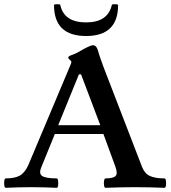

<svg xmlns="http://www.w3.org/2000/svg" viewBox="-22 -894 819 917"><path d="M6 3Q0 3 -1.5 -8Q-3 -19 -1.5 -30.5Q0 -42 6 -42Q48 -42 72 -55Q96 -68 113 -105L313 -580Q319 -594 319 -598Q319 -602 311.5 -608Q304 -614 304 -619Q304 -626 323 -632Q332 -635 345 -641.5Q358 -648 376 -659Q412 -678 422 -678Q438 -678 445 -655Q451 -632 472 -575L656 -98Q668 -66 693 -54Q718 -42 763 -42Q769 -42 770.5 -30.5Q772 -19 770.5 -8Q769 3 763 3Q693 0 623 0Q553 0 482 3Q477 3 475 -8Q473 -19 475 -30.5Q477 -42 482 -42Q520 -42 530.5 -54Q541 -66 529 -98L472 -254H240L176 -97Q162 -65 179.5 -53.5Q197 -42 249 -42Q254 -42 255.5 -30.5Q257 -19 255.5 -8Q254 3 249 3Q187 0 128 0Q67 0 6 3ZM256 -296H457L365 -539H355ZM389 -722Q236 -722 236 -870Q236 -874 251 -874Q266 -874 266 -870Q284 -787 389 -787Q493 -787 512 -870Q512 -874 526 -874Q542 -874 542 -870Q542 -722 389 -722Z"/></svg>

Font: Junicode SmExp
Style: Bold
Weight: 700
Width: 6
Designer: Peter S. Baker
Version: Version 2.205; ttfautohint (v1.8.4)